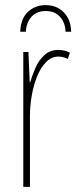

<svg xmlns="http://www.w3.org/2000/svg" viewBox="-20 -730 302 750"><path d="M208 -535Q218 -535 230.5 -532.5Q243 -530 253 -524L245 -500Q239 -503 229 -506Q219 -509 208 -509Q181 -509 160 -487.5Q139 -466 125 -431.5Q111 -397 104 -356.5Q97 -316 97 -277V0H71V-527H91L96 -409H98Q106 -436 118.5 -465Q131 -494 153 -514.5Q175 -535 208 -535ZM158 -710Q202 -710 229.5 -681.5Q257 -653 258 -606H236Q235 -641 214.5 -664Q194 -687 159 -687Q124 -687 103.5 -665Q83 -643 81 -606H59Q61 -658 89.5 -684Q118 -710 158 -710Z"/></svg>

Font: Noto Sans ExtraCondensed Thin
Style: Regular
Weight: 100
Width: 2
Designer: Monotype Design Team
Foundry: Monotype Imaging Inc.
Version: Version 2.013; ttfautohint (v1.8.4.7-5d5b)